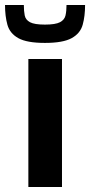

<svg xmlns="http://www.w3.org/2000/svg" viewBox="-28 -745 359 765"><path d="M85 0V-510H219V0ZM151 -574Q79 -574 45 -593Q11 -612 1.5 -646.5Q-8 -681 -8 -725H67Q67 -701 70.5 -683.5Q74 -666 91.5 -656.5Q109 -647 151 -647Q193 -647 211 -656.5Q229 -666 233 -683.5Q237 -701 237 -725H311Q311 -681 301.5 -646.5Q292 -612 257.5 -593Q223 -574 151 -574Z"/></svg>

Font: Saira Expanded SemiBold
Style: Regular
Weight: 600
Width: 7
Designer: Hector Gatti with collaboration of the Omnibus-Type team
Foundry: Omnibus-Type
Version: Version 1.100; ttfautohint (v1.8.3)